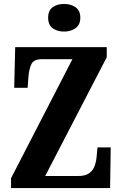

<svg xmlns="http://www.w3.org/2000/svg" viewBox="-20 -953 619 973"><path d="M36 0V-50L347 -653H192Q151 -653 139 -628Q127 -603 124 -562L120 -508H52L57 -714H521V-663L209 -61H375Q413 -61 432.5 -75.5Q452 -90 460 -113Q468 -136 470 -162L474 -206H541L538 0ZM305 -793Q270 -793 247 -810Q224 -827 224 -863Q224 -900 247 -916.5Q270 -933 305 -933Q338 -933 362.5 -916.5Q387 -900 387 -863Q387 -827 362.5 -810Q338 -793 305 -793Z"/></svg>

Font: Noto Serif Ethiopic ExtraCondensed ExtraBold
Style: Regular
Weight: 800
Width: 2
Designer: Monotype Design Team
Foundry: Monotype Imaging Inc.
Version: Version 2.102; ttfautohint (v1.8.4.7-5d5b)